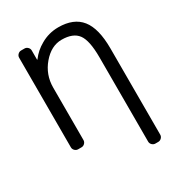

<svg xmlns="http://www.w3.org/2000/svg" viewBox="-221 -902 1140 1236"><g transform="rotate(-30 349.0 -284.5)"><path d="M85 -720.7Q85 -734.4 95.2 -744.6Q105.5 -754.9 119.1 -754.9H144.5Q158.2 -754.9 168.5 -744.6Q178.7 -734.4 178.7 -720.7V-652.3Q178.7 -651.4 179.7 -651.4Q180.7 -651.4 181.6 -652.3Q216.8 -700.2 269.5 -729.5Q330.1 -764.6 400.4 -764.6Q514.6 -764.6 569.3 -695.8Q624 -627 624 -478.5V162.1Q624 175.8 613.8 186Q603.5 196.3 589.8 196.3H568.4Q554.7 196.3 544.4 186Q534.2 175.8 534.2 162.1V-464.8Q534.2 -589.8 499 -637.2Q463.9 -684.6 378.9 -684.6Q301.8 -684.6 240.2 -612.3Q178.7 -540 178.7 -444.3V-54.7Q178.7 -41 168.5 -30.8Q158.2 -20.5 144.5 -20.5H119.1Q105.5 -20.5 95.2 -30.8Q85 -41 85 -54.7Z"/></g></svg>

Font: Gen Jyuu GothicL Regular
Style: Regular
Weight: 400
Designer: [Source Han Sans]
Ryoko NISHIZUKA  (kana & ideographs); Paul D. Hunt (Latin, Greek & Cyrillic); Wenlong ZHANG  (bopomofo
Version: Version 1.002.20150607